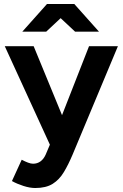

<svg xmlns="http://www.w3.org/2000/svg" viewBox="-20 -732 616 964"><path d="M157 212Q130 212 97.5 201.5Q65 191 40 177L89 70Q106 79 120.5 84.5Q135 90 146 90Q167 90 183 78.5Q199 67 209 45L268 -94L427 -500H572L345 43Q324 93 301 131.5Q278 170 244.5 191Q211 212 157 212ZM233 0 4 -500H149L316 -94L359 0ZM357 -573 217 -704V-712H353L477 -573ZM92 -573 216 -712H352V-704L212 -573Z"/></svg>

Font: Figtree
Style: Bold
Weight: 700
Designer: Erik Kennedy
Foundry: Erik Kennedy
Version: Version 2.001;gftools[0.9.30]